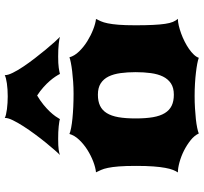

<svg xmlns="http://www.w3.org/2000/svg" viewBox="-44 -789 838 790"><g transform="rotate(-90 375.0 -394.0)"><path d="M60.5 -81.1Q65.9 -88.9 70.8 -101.1Q75.7 -113.3 79.3 -133.1Q83 -152.8 85.2 -181.9Q87.4 -210.9 87.4 -252.9Q87.4 -296.9 85.2 -324.2Q83 -351.6 79.3 -368.9Q75.7 -386.2 70.8 -397Q65.9 -407.7 61 -418Q80.6 -419.9 105.5 -429.4Q130.4 -439 153.6 -453.6Q176.8 -468.3 194.8 -487.3Q212.9 -506.3 218.8 -527.3Q227.5 -523.4 244.1 -520.3Q260.7 -517.1 282.7 -514.9Q304.7 -512.7 330.6 -511.5Q356.4 -510.3 384.3 -510.3Q409.7 -510.3 433.6 -512Q457.5 -513.7 477.5 -516.1Q497.6 -518.6 512.2 -521.5Q526.9 -524.4 534.2 -527.3Q540 -506.3 558.6 -487.3Q577.1 -468.3 600.8 -453.6Q624.5 -439 649.2 -429.4Q673.8 -419.9 691.9 -418Q687 -408.2 682.4 -397.7Q677.7 -387.2 674.1 -369.9Q670.4 -352.5 668.2 -325.4Q666 -298.3 666 -255.4Q666 -212.9 667.5 -183.3Q668.9 -153.8 671.9 -133.8Q674.8 -113.8 679.9 -101.6Q685.1 -89.4 692.4 -81.1Q680.2 -81.1 664.6 -77.4Q648.9 -73.7 632.1 -67.6Q615.2 -61.5 598.9 -53.2Q582.5 -44.9 568.8 -35.4Q555.2 -25.9 545.4 -15.6Q535.6 -5.4 532.2 4.9Q522.9 1.5 507.3 -1.5Q491.7 -4.4 471.2 -6.8Q450.7 -9.3 426.3 -10.7Q401.9 -12.2 375 -12.2Q348.6 -12.2 324.5 -10.7Q300.3 -9.3 280 -7.1Q259.8 -4.9 244.4 -1.7Q229 1.5 220.7 4.9Q212.4 -13.2 192.9 -28.8Q173.3 -44.4 149.9 -56.2Q126.5 -67.9 102.3 -74.5Q78.1 -81.1 60.5 -81.1ZM282.7 -254.9Q282.7 -213.4 287.8 -183.6Q293 -153.8 304.7 -134.8Q316.4 -115.7 335 -106.7Q353.5 -97.7 380.4 -97.7Q408.7 -97.7 426.8 -109.6Q444.8 -121.6 455.1 -142.6Q465.3 -163.6 469.2 -192.4Q473.1 -221.2 473.1 -254.9Q473.1 -288.6 469.2 -317.1Q465.3 -345.7 455.1 -366.5Q444.8 -387.2 426.8 -398.7Q408.7 -410.2 380.4 -410.2Q353.5 -410.2 335 -401.4Q316.4 -392.6 304.7 -373.8Q293 -355 287.8 -325.7Q282.7 -296.4 282.7 -254.9ZM132.3 -566.4Q138.7 -572.3 152.3 -587.9Q166 -603.5 183.1 -624.5Q200.2 -645.5 218 -669.7Q235.8 -693.8 250.7 -717Q265.6 -740.2 275.1 -759.8Q284.7 -779.3 284.7 -791.5V-793.5Q289.6 -790.5 299.1 -788.3Q308.6 -786.1 321 -784.4Q333.5 -782.7 347.2 -782Q360.8 -781.2 373.5 -781.2Q403.3 -781.2 427 -784.7Q450.7 -788.1 460.9 -793.5V-791.5Q460.9 -779.8 470.7 -760Q480.5 -740.2 495.8 -717.3Q511.2 -694.3 530 -669.9Q548.8 -645.5 566.2 -624.5Q583.5 -603.5 597.7 -587.9Q611.8 -572.3 618.2 -566.4Q611.3 -568.8 589.6 -571.3Q567.9 -573.7 537.1 -573.7Q507.8 -573.7 491.2 -571.3Q474.6 -568.8 465.8 -566.4Q461.9 -574.2 454.8 -585Q447.8 -595.7 437 -608.2Q426.3 -620.6 411.4 -634Q396.5 -647.5 377 -660.2Q355.5 -647.5 339.1 -634Q322.8 -620.6 311 -608.2Q299.3 -595.7 291.7 -585Q284.2 -574.2 279.8 -566.4Q276.4 -567.9 268.6 -569.1Q260.7 -570.3 250 -571.5Q239.3 -572.8 226.1 -573.2Q212.9 -573.7 198.7 -573.7Q168.5 -573.7 153.8 -571.5Q139.2 -569.3 132.3 -566.4Z"/></g></svg>

Font: Arbutus
Style: Regular
Weight: 400
Designer: Karolina Lach
Foundry: Sorkin Type Co.
Version: Version 1.003